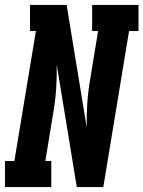

<svg xmlns="http://www.w3.org/2000/svg" viewBox="-35 -755 579 775"><path d="M-15 0V-105H23L110 -630H86V-735H234L315 -241Q314 -290 317.5 -340.5Q321 -391 330 -441L361 -630H337V-735H524V-630H486L382 0H275L194 -494Q195 -445 191.5 -394.5Q188 -344 179 -294L148 -105H172V0Z"/></svg>

Font: Iosevka Slab Extrabold Oblique
Style: Regular
Weight: 800
Italic angle: -9°
Monospace: yes
Designer: Belleve Invis
Foundry: Belleve Invis
Version: Version 11.1.1; ttfautohint (v1.8.3)